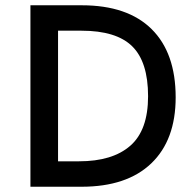

<svg xmlns="http://www.w3.org/2000/svg" viewBox="-20 -710 736 730"><path d="M95.7 0V-689.9H291Q464.8 -689.9 556.4 -599.4Q647.9 -508.8 647.9 -339.8Q647.9 -177.7 555.2 -88.9Q462.4 0 290 0ZM200.7 -96.7H280.3Q407.7 -96.7 475.3 -155.8Q543 -214.8 543 -344.2Q543 -474.6 482.7 -533.9Q422.4 -593.3 289.6 -593.3H200.7Z"/></svg>

Font: HK Grotesk SemiBold Legacy
Style: Regular
Weight: 600
Designer: Alfredo Marco Pradil
Foundry: Hanken Design Co.
Version: Version 2.022;PS 002.022;hotconv 1.0.88;makeotf.lib2.5.64775